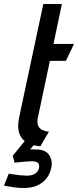

<svg xmlns="http://www.w3.org/2000/svg" viewBox="-28 -720 391 962"><path d="M157 -13H96L36 60L45 95Q65 93 80.5 91.5Q96 90 109 89Q122 88 132 88Q154 88 162.5 96.5Q171 105 167 123Q165 134 157 142.5Q149 151 137 155.5Q125 160 109 160Q92 160 72 158Q52 156 37 153.5Q22 151 16 150L-8 210Q-7 210 8 213Q23 216 45.5 219Q68 222 91 222Q147 222 183 195Q219 168 229 120Q237 85 218 56.5Q199 28 151 29Q147 29 141 28.5Q135 28 123 29ZM162 -132 222 -415H302L343 -500H240L282 -700H189L68 -132Q54 -66 80 -29.5Q106 7 174 13L217 -60Q195 -63 181 -70.5Q167 -78 162 -93.5Q157 -109 162 -132Z"/></svg>

Font: Advent Pro SemiBold
Style: Italic
Weight: 600
Italic angle: -12°
Version: Version 3.000